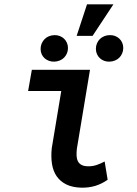

<svg xmlns="http://www.w3.org/2000/svg" viewBox="-20 -847 627 877"><path d="M125.5 -528.3H391.1L331.1 -167.5Q329.1 -149.9 329.8 -135.3Q330.6 -120.6 336.2 -109.9Q341.8 -99.1 353.3 -93.3Q364.7 -87.4 384.3 -87.4Q404.3 -87.4 422.6 -93.8Q440.9 -100.1 458 -109.4L471.7 -25.9Q444.3 -6.8 415.3 2Q386.2 10.7 352.5 10.3Q311 9.3 283.2 -4.4Q255.4 -18.1 239 -41.7Q222.7 -65.4 217.5 -97.9Q212.4 -130.4 216.3 -169.4L259.8 -431.2H108.4ZM377.4 -827.1H498L402.8 -683.1H330.1ZM165.5 -623.5Q165.5 -637.2 170.4 -648.4Q175.3 -659.7 183.6 -668.2Q191.9 -676.8 203.4 -681.4Q214.8 -686 228 -686.5Q241.2 -687 252.7 -682.6Q264.2 -678.2 272.5 -670.4Q280.8 -662.6 285.6 -651.6Q290.5 -640.6 290.5 -627.4Q290.5 -614.3 285.6 -603Q280.8 -591.8 272.5 -583.5Q264.2 -575.2 252.7 -570.6Q241.2 -565.9 228 -565.4Q215.3 -564.9 203.9 -569.1Q192.4 -573.2 183.8 -580.8Q175.3 -588.4 170.4 -599.4Q165.5 -610.4 165.5 -623.5ZM418 -624Q418 -637.7 422.9 -648.9Q427.7 -660.2 436 -668.5Q444.3 -676.8 456.1 -681.6Q467.8 -686.5 481 -686.5Q493.7 -687 504.9 -682.9Q516.1 -678.7 524.7 -670.9Q533.2 -663.1 538.1 -652.1Q543 -641.1 543 -627.9Q543 -614.7 538.1 -603.3Q533.2 -591.8 524.9 -583.5Q516.6 -575.2 505.1 -570.6Q493.7 -565.9 480.5 -565.4Q467.3 -564.9 456.1 -569.1Q444.8 -573.2 436.3 -581.1Q427.7 -588.9 422.9 -599.9Q418 -610.8 418 -624Z"/></svg>

Font: Roboto Mono Medium
Style: Italic
Weight: 500
Designer: Google
Version: Version 2.000985; 2015; ttfautohint (v1.3)